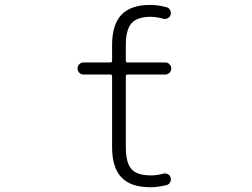

<svg xmlns="http://www.w3.org/2000/svg" viewBox="-20 -784 1040 792"><path d="M662.1 -526.4Q671.9 -526.4 679.2 -519Q686.5 -511.7 686.5 -501.5Q686.5 -491.2 679.2 -483.9Q671.9 -476.6 662.1 -476.6H505.9Q499 -476.6 499 -468.8V-176.8Q499 -113.3 522 -86.9Q544.9 -60.5 602.5 -60.5Q627 -60.5 652.3 -67.4Q662.1 -70.3 671.4 -65.9Q680.7 -61.5 683.6 -52.7Q686.5 -42 682.1 -32.7Q677.7 -23.4 667 -20.5Q632.8 -11.7 599.6 -11.7Q519.5 -11.7 481 -52.2Q442.4 -92.8 442.4 -176.8V-468.8Q442.4 -476.6 435.5 -476.6H324.2Q314.5 -476.6 307.1 -483.9Q299.8 -491.2 299.8 -501.5Q299.8 -511.7 307.1 -519Q314.5 -526.4 324.2 -526.4H435.5Q442.4 -526.4 442.4 -533.2V-598.6Q442.4 -682.6 481 -723.1Q519.5 -763.7 599.6 -763.7Q632.8 -763.7 668 -753.9Q677.7 -751 682.1 -741.7Q686.5 -732.4 683.6 -722.7Q680.7 -712.9 671.4 -708.5Q662.1 -704.1 652.3 -707Q627 -713.9 602.5 -714.8Q545.9 -714.8 522.5 -688Q499 -661.1 499 -598.6V-533.2Q499 -526.4 505.9 -526.4Z"/></svg>

Font: Rounded-X Mgen+ 1mn light
Style: Regular
Weight: 200
Designer: [Source Han Sans]
Ryoko NISHIZUKA  (kana & ideographs); Paul D. Hunt (Latin, Greek & Cyrillic); Wenlong ZHANG  (bopomofo
Version: Version 1.059.20150602